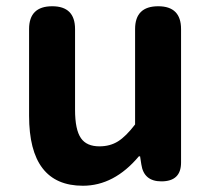

<svg xmlns="http://www.w3.org/2000/svg" viewBox="-20 -580 677 614"><path d="M245 14Q73 14 73 -210V-487Q73 -560 147 -560Q220 -560 220 -487V-229Q220 -165 239 -138Q257 -112 298 -112Q332 -112 357.5 -128Q383 -144 412 -182V-487Q412 -560 486 -560Q559 -560 559 -487V-280V-60Q559 0 496 0Q440 0 432 -54L428 -80H424Q345 14 245 14Z"/></svg>

Font: GenSenRounded JP B
Style: Regular
Weight: 700
Version: Version 1.501;PS 1;hotconv 16.6.51;makeotf.lib2.5.65220